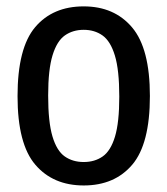

<svg xmlns="http://www.w3.org/2000/svg" viewBox="-20 -572 525 602"><path d="M242.5 9.5Q146.5 9.5 90.8 -55.5Q35 -120.5 35 -270.5Q35 -421.5 90.2 -486.8Q145.5 -552 242.5 -552Q338.5 -552 394.2 -486Q450 -420 450 -271Q450 -121 394.8 -55.8Q339.5 9.5 242.5 9.5ZM242.5 -64Q277 -64 302 -81.5Q327 -99 340.5 -143.5Q354 -188 354 -269Q354 -352.5 340.2 -397.8Q326.5 -443 301.5 -460.8Q276.5 -478.5 242.5 -478.5Q208.5 -478.5 183.5 -461Q158.5 -443.5 144.8 -398.8Q131 -354 131 -272.5Q131 -189.5 144.5 -144.2Q158 -99 183 -81.5Q208 -64 242.5 -64Z"/></svg>

Font: Encode Sans Condensed Medium
Style: Regular
Weight: 500
Width: 3
Designer: Multiple Designers
Foundry: Impallari Type
Version: Version 3.000; ttfautohint (v1.8.3) -l 8 -r 50 -G 200 -x 14 